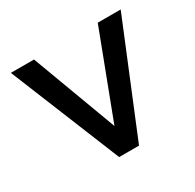

<svg xmlns="http://www.w3.org/2000/svg" viewBox="-116 -627 767 754"><g transform="rotate(-30 267.5 -249.5)"><path d="M516 -499 311 0H221L18 -499H123L266 -115L412 -499Z"/></g></svg>

Font: Syne Medium
Style: Regular
Weight: 500
Designer: Lucas Descroix
Foundry: Bonjour Monde
Version: Version 2.200; ttfautohint (v1.8.4)